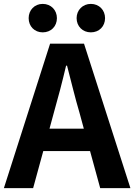

<svg xmlns="http://www.w3.org/2000/svg" viewBox="-24 -965 689 985"><path d="M195 -799C238 -799 268 -830 268 -872C268 -913 238 -945 195 -945C153 -945 123 -913 123 -872C123 -830 153 -799 195 -799ZM442 -799C485 -799 515 -830 515 -872C515 -913 485 -945 442 -945C400 -945 369 -913 369 -872C369 -830 400 -799 442 -799ZM-4 0H146L198 -190H438L490 0H645L407 -741H233ZM252 -386C274 -463 296 -547 315 -628H320C341 -548 361 -463 384 -386L406 -305H230Z"/></svg>

Font: Noto Sans JP
Style: Bold
Weight: 700
Designer: Ryoko NISHIZUKA  (kana, bopomofo & ideographs); Paul D. Hunt (Latin, Greek & Cyrillic); Sandoll Communications , Soo-you
Foundry: Adobe
Version: Version 2.002;hotconv 1.0.116;makeotfexe 2.5.65601